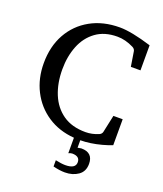

<svg xmlns="http://www.w3.org/2000/svg" viewBox="-149 -735 862 1016"><g transform="rotate(20 282.0 -227.5)"><path d="M529.3 -40Q517.1 -35.2 503.2 -30.5Q489.3 -25.9 474.6 -22Q410.6 -4.9 356.4 -4.9V37.1Q372.6 33.7 377 33.7Q442.9 33.7 442.9 97.2Q442.9 140.1 411.9 161.6Q380.9 183.1 337.4 183.1Q307.6 183.1 271 173.8V138.7Q304.7 146 326.2 146Q383.8 146 383.8 109.4Q383.8 75.7 340.8 75.7Q333.5 75.7 320.3 81.1V-5.9Q234.4 -12.7 170.2 -55.4Q106 -98.1 70.6 -167.5Q35.2 -236.8 35.2 -322.8Q35.2 -417 74.7 -487.8Q114.3 -558.6 185.1 -598.1Q255.9 -637.7 350.1 -637.7Q415 -637.7 529.3 -602.5V-461.4H475.1L461.9 -543.5Q460 -557.1 446.3 -564Q399.4 -587.4 354.5 -587.4Q282.2 -587.4 234.1 -552.2Q186 -517.1 162.4 -457.8Q138.7 -398.4 138.7 -325.2Q138.7 -248 163.8 -186.8Q189 -125.5 239.5 -90.1Q290 -54.7 366.7 -54.7Q403.3 -54.7 439.5 -69.8Q453.1 -75.7 456.1 -87.9L477.1 -186H529.3Z"/></g></svg>

Font: Annapurna SIL
Style: Regular
Weight: 400
Designer: Peter Martin, Annie Olsen
Foundry: SIL International
Version: Version 2.000